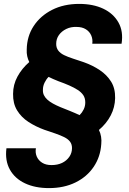

<svg xmlns="http://www.w3.org/2000/svg" viewBox="-20 -732 661 984"><path d="M231 232Q160 232 108 207.5Q56 183 30.5 137Q5 91 13 28H164Q160 51 168.5 70.5Q177 90 196 102Q215 114 244 114Q275 114 298 103Q321 92 335 72Q349 52 349 27Q349 7 338.5 -6.5Q328 -20 308.5 -29.5Q289 -39 263 -48Q237 -57 207 -67Q163 -83 126 -107Q89 -131 67.5 -166.5Q46 -202 47 -251Q47 -298 69.5 -339.5Q92 -381 130 -414Q123 -428 119.5 -444Q116 -460 117 -478Q118 -546 152.5 -598.5Q187 -651 247 -681.5Q307 -712 386 -712Q457 -712 509 -687.5Q561 -663 587 -617Q613 -571 603 -508H453Q456 -531 447.5 -550.5Q439 -570 420 -582Q401 -594 372 -594Q343 -595 319.5 -583.5Q296 -572 282 -552.5Q268 -533 268 -507Q268 -487 278.5 -473Q289 -459 308.5 -449.5Q328 -440 354.5 -431.5Q381 -423 410 -413Q455 -397 491.5 -372.5Q528 -348 549.5 -313.5Q571 -279 570 -229Q569 -182 547.5 -140.5Q526 -99 487 -66Q495 -50 498 -31.5Q501 -13 499 6Q495 71 460.5 122.5Q426 174 367 203Q308 232 231 232ZM388 -142Q401 -155 409 -171.5Q417 -188 417 -207Q417 -229 407 -244Q397 -259 378.5 -271Q360 -283 335 -294Q310 -305 279 -316Q266 -321 252.5 -327Q239 -333 229 -338Q217 -326 208.5 -308.5Q200 -291 200 -273Q199 -257 205 -244.5Q211 -232 222.5 -221.5Q234 -211 251 -201.5Q268 -192 289.5 -183Q311 -174 337 -164Q352 -158 364.5 -152.5Q377 -147 388 -142Z"/></svg>

Font: DM Sans 20pt ExtraBold
Style: Italic
Weight: 800
Italic angle: -10°
Version: Version 4.004;gftools[0.9.30]